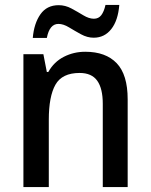

<svg xmlns="http://www.w3.org/2000/svg" viewBox="-20 -759 611 779"><path d="M326 -549Q409 -549 453.5 -502.5Q498 -456 498 -356V0H397V-338Q397 -400 374.5 -431.5Q352 -463 303 -463Q232 -463 205 -415.5Q178 -368 178 -273V0H75V-539H156L170 -467H176Q199 -508 239 -528.5Q279 -549 326 -549ZM113 -605Q118 -664 144 -701Q170 -738 218 -738Q245 -738 270 -724.5Q295 -711 318 -697Q341 -683 361 -683Q380 -683 391 -697.5Q402 -712 408 -739H464Q459 -676 431.5 -641Q404 -606 360 -606Q334 -606 308.5 -620Q283 -634 260 -648Q237 -662 217 -662Q181 -662 170 -605Z"/></svg>

Font: Noto Sans Ethiopic SemiCondensed Medium
Style: Regular
Weight: 500
Width: 4
Designer: Monotype Design Team
Foundry: Monotype Imaging Inc.
Version: Version 2.102; ttfautohint (v1.8.4.7-5d5b)